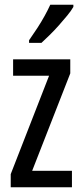

<svg xmlns="http://www.w3.org/2000/svg" viewBox="-20 -786 343 806"><path d="M282 0H25V-55L186 -468H35V-537H275V-478L115 -69H282ZM288 -757Q279 -741 262.5 -721Q246 -701 227 -679.5Q208 -658 188.5 -639Q169 -620 154 -606H102V-617Q121 -644 137.5 -669.5Q154 -695 167.5 -719.5Q181 -744 191 -766H288Z"/></svg>

Font: Noto Sans Arabic ExtraCondensed
Style: Regular
Weight: 400
Width: 2
Designer: Monotype Design Team, Nadine Chahine, Nizar Qandah and Khaled Hosny
Foundry: Monotype Imaging Inc.
Version: Version 2.012